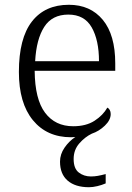

<svg xmlns="http://www.w3.org/2000/svg" viewBox="-20 -564 554 803"><path d="M352 219Q295 219 263 191.5Q231 164 231 112Q231 81 250 53.5Q269 26 295 9Q291 9 286.5 9.5Q282 10 277 10Q176 10 117.5 -61.5Q59 -133 59 -263Q59 -404 113.5 -474Q168 -544 268 -544Q358 -544 410 -481Q462 -418 462 -299V-268H125Q126 -149 168.5 -92.5Q211 -36 286 -36Q340 -36 375.5 -59Q411 -82 429 -114Q435 -111 439 -104Q443 -97 443 -87Q443 -62 418.5 -38.5Q394 -15 364 -5Q335 9 311.5 36Q288 63 288 101Q288 141 309.5 157.5Q331 174 360 174Q375 174 389 171.5Q403 169 422 164V203Q406 210 387 214.5Q368 219 352 219ZM394 -308Q394 -396 363.5 -449.5Q333 -503 266 -503Q198 -503 165 -451.5Q132 -400 127 -308Z"/></svg>

Font: Noto Serif Sinhala Light
Style: Regular
Weight: 300
Designer: Jelle Bosma - Monotype Design Team
Foundry: Monotype Imaging Inc.
Version: Version 2.007; ttfautohint (v1.8.4.7-5d5b)